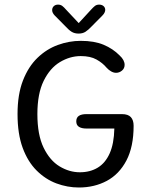

<svg xmlns="http://www.w3.org/2000/svg" viewBox="-20 -802 659 832"><path d="M322 10.5Q272 10.5 224.5 -7.2Q177 -25 138.8 -63Q100.5 -101 78.2 -161.5Q56 -222 56 -307.5Q56 -393 79.5 -453.2Q103 -513.5 142.5 -551.5Q182 -589.5 230.8 -607.2Q279.5 -625 330 -625Q388.5 -625 429 -608Q469.5 -591 498 -562Q509.5 -551.5 514.8 -541.2Q520 -531 520 -521Q520 -505.5 508.5 -496Q497 -486.5 483 -486.5Q472.5 -486.5 461.8 -492.5Q451 -498.5 442 -508.5Q424.5 -529.5 398 -544.2Q371.5 -559 330 -559Q283 -559 239.8 -533Q196.5 -507 169.2 -451.5Q142 -396 142 -307.5Q142 -217.5 169 -162Q196 -106.5 238.2 -81Q280.5 -55.5 326 -55.5Q370.5 -55.5 403.5 -75.5Q436.5 -95.5 455.2 -137.2Q474 -179 475.5 -245H355Q333.5 -245 322 -252.5Q310.5 -260 310.5 -276Q310.5 -292.5 321.8 -300Q333 -307.5 354.5 -307.5H508.5Q535 -307.5 547 -294.5Q559 -281.5 559 -257Q559 -166 527.8 -106.5Q496.5 -47 442.8 -18.2Q389 10.5 322 10.5ZM424 -735 377 -687.5Q362.5 -672 350.2 -664.2Q338 -656.5 320.5 -656.5Q303 -656.5 290.5 -664.2Q278 -672 264 -687.5L217 -735Q206 -746.5 206 -758Q206 -768.5 213 -775.2Q220 -782 231.5 -782Q242.5 -782 250 -776.2Q257.5 -770.5 266 -760.5L321 -702L374.5 -760Q383.5 -770 391 -776Q398.5 -782 409.5 -782Q421.5 -782 428.8 -775.5Q436 -769 436 -759Q436 -754 433.2 -747.8Q430.5 -741.5 424 -735Z"/></svg>

Font: Sono ExtraLight Monospace
Style: Regular
Weight: 400
Version: Version 2.112